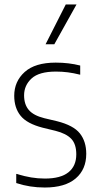

<svg xmlns="http://www.w3.org/2000/svg" viewBox="-20 -828 440 857"><path d="M180 9Q112.5 9 52.5 -11V-52Q89 -41 119.2 -36Q149.5 -31 180.5 -31Q250.5 -31 285.5 -59Q320.5 -87 320.5 -139Q320.5 -185 298 -208.5Q275.5 -232 228 -244L170.5 -258Q100.5 -276 72 -311.2Q43.5 -346.5 43.5 -400.5Q43.5 -464.5 90 -506.5Q136.5 -548.5 228.5 -548.5Q259 -548.5 285.8 -545.2Q312.5 -542 338 -535.5V-494.5Q308 -502 282.8 -505.2Q257.5 -508.5 229.5 -508.5Q154.5 -508.5 121 -477.8Q87.5 -447 87.5 -402.5Q87.5 -362 108.5 -337.2Q129.5 -312.5 177.5 -300.5L234.5 -287Q308 -268.5 336.5 -232.5Q365 -196.5 365 -141.5Q365 -71.5 317.5 -31.2Q270 9 180 9ZM183.5 -630.5 273.5 -808H321.5L222.5 -630.5Z"/></svg>

Font: Encode Sans SemiCondensed SemiCondensed ExtraLight
Style: Regular
Weight: 200
Width: 4
Designer: Multiple Designers
Foundry: Impallari Type
Version: Version 3.000; ttfautohint (v1.8.3) -l 8 -r 50 -G 200 -x 14 